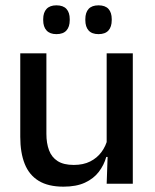

<svg xmlns="http://www.w3.org/2000/svg" viewBox="-20 -689 580 720"><path d="M154 -489V-187Q154 -152 163.8 -125.8Q173.5 -99.5 196 -85Q218.5 -70.5 256.5 -70.5Q292.5 -70.5 318.2 -83.5Q344 -96.5 360.5 -118.8Q377 -141 383.5 -168.5L399.5 -100.5H378.5Q370 -70 350.5 -44.5Q331 -19 298.5 -4Q266 11 218 11Q161 11 125.2 -10.8Q89.5 -32.5 72.8 -74.2Q56 -116 56 -176V-489ZM478 -489V0H380L384 -114.5L380 -120.5V-489ZM191.5 -561Q167 -561 154.5 -574.8Q142 -588.5 142 -613.5V-617Q142 -642 154.5 -655.5Q167 -669 191.5 -669Q217 -669 229.2 -655.5Q241.5 -642 241.5 -617V-613.5Q241.5 -588.5 229.2 -574.8Q217 -561 191.5 -561ZM349.5 -561Q324.5 -561 312.2 -574.8Q300 -588.5 300 -613.5V-617Q300 -642 312.2 -655.5Q324.5 -669 349.5 -669Q374.5 -669 386.8 -655.5Q399 -642 399 -617V-613.5Q399 -588.5 386.8 -574.8Q374.5 -561 349.5 -561Z"/></svg>

Font: Anek Telugu Medium Medium
Style: Regular
Weight: 500
Version: Version 1.003